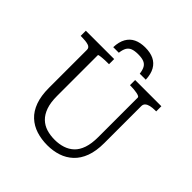

<svg xmlns="http://www.w3.org/2000/svg" viewBox="-238 -1093 1289 1289"><g transform="rotate(45 406.5 -448.0)"><path d="M410 -913Q363 -913 329.5 -897Q296 -881 277 -847.5Q258 -814 256 -762H309Q313 -794 323.5 -812.5Q334 -831 354.5 -839Q375 -847 409 -847Q442 -847 462.5 -839Q483 -831 493.5 -812.5Q504 -794 508 -762H565Q563 -814 544 -847.5Q525 -881 491.5 -897Q458 -913 410 -913ZM221 -264Q221 -201 236 -159Q251 -117 277.5 -91.5Q304 -66 339.5 -55Q375 -44 418 -44Q459 -44 494.5 -55.5Q530 -67 556.5 -92Q583 -117 597.5 -159.5Q612 -202 612 -264V-640Q612 -645 604 -649Q596 -653 583 -655.5Q570 -658 554.5 -659.5Q539 -661 525 -661H516V-710H765V-661H754Q730 -661 710.5 -656.5Q691 -652 680 -642Q669 -632 669 -615V-264Q669 -188 649 -134.5Q629 -81 593 -47.5Q557 -14 510 1.5Q463 17 409 17Q352 17 303.5 1.5Q255 -14 219 -47.5Q183 -81 163.5 -134.5Q144 -188 144 -264V-625Q144 -647 120 -654Q96 -661 59 -661H48V-710H317V-661H308Q294 -661 278.5 -660.5Q263 -660 250 -658.5Q237 -657 229 -655.5Q221 -654 221 -651Z"/></g></svg>

Font: Roboto Serif 20pt Light
Style: Regular
Weight: 300
Version: Version 1.008